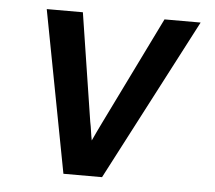

<svg xmlns="http://www.w3.org/2000/svg" viewBox="-43 -567 686 614"><g transform="rotate(5 300.0 -260.0)"><path d="M306 0H182L83 -520H199L253 -173Q256 -159 258 -144Q260 -129 263 -114Q270 -129 277 -144Q284 -159 291 -173L461 -520H577Z"/></g></svg>

Font: Iosevka Semibold Extended
Style: Italic
Weight: 600
Width: 7
Italic angle: -9°
Monospace: yes
Designer: Belleve Invis
Foundry: Belleve Invis
Version: Version 32.5.0; ttfautohint (v1.8.4)